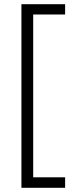

<svg xmlns="http://www.w3.org/2000/svg" viewBox="-20 -735 381 914"><path d="M290 159V109H138V-666H290V-715H82V159Z"/></svg>

Font: Noto Sans Bengali SemiCondensed Light
Style: Regular
Weight: 300
Width: 4
Designer: Joana Ranito - Universal Thirst; Jelle Bosma - Monotype Design Team
Foundry: Universal Thirst ehf.
Version: Version 3.000